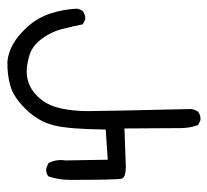

<svg xmlns="http://www.w3.org/2000/svg" viewBox="-42 -524 583 540"><g transform="rotate(90 250.0 -253.5)"><path d="M152.3 17.6Q128.9 15.6 104 2Q79.1 -11.7 54.2 -39.6Q29.3 -67.4 17.6 -103Q5.9 -138.7 3.9 -176.8Q4.9 -186.5 10.7 -194.3Q20.5 -202.1 34.2 -201.2L47.9 -194.3Q53.7 -165 61.5 -134.8Q69.3 -104.5 88.9 -78.6Q108.4 -52.7 133.3 -44.9Q158.2 -37.1 179.2 -36.6Q200.2 -36.1 220.7 -45.4Q241.2 -54.7 259.3 -77.1Q277.3 -99.6 284.7 -134.3Q292 -168.9 292 -209Q292 -249 286.1 -500Q288.1 -510.7 293.9 -518.6Q303.7 -526.4 317.4 -525.4L331.1 -518.6Q339.8 -496.1 339.8 -468.8L340.8 -311.5L448.2 -315.4Q478.5 -315.4 481.9 -303.7Q485.4 -292 485.4 -158.2Q485.4 -127 475.6 -97.7Q466.8 -89.8 452.1 -91.8L438.5 -97.7Q426.8 -118.2 430.7 -145.5L428.7 -264.6L343.8 -258.8Q342.8 -155.3 332 -112.8Q321.3 -70.3 288.1 -35.6Q254.9 -1 222.7 8.8Q190.4 18.6 152.3 17.6Z"/></g></svg>

Font: JasonHandwriting2
Style: Regular
Weight: 400
Version: Version 1.05.10